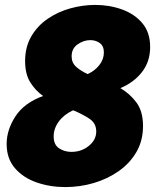

<svg xmlns="http://www.w3.org/2000/svg" viewBox="-20 -745 631 780"><path d="M245 15Q183 15 128.5 -4Q74 -23 40.5 -62Q7 -101 7 -160Q7 -217 42.5 -272Q78 -327 155 -355Q124 -377 103 -410.5Q82 -444 82 -497Q82 -554 107 -597Q132 -640 173.5 -668.5Q215 -697 265.5 -711Q316 -725 367 -725Q425 -725 476 -706.5Q527 -688 558.5 -650.5Q590 -613 590 -554Q590 -495 557 -452.5Q524 -410 469 -387Q507 -365 534 -329Q561 -293 561 -233Q561 -174 534.5 -128Q508 -82 462.5 -50Q417 -18 361 -1.5Q305 15 245 15ZM271 -516Q271 -490 289.5 -473.5Q308 -457 336 -444Q365 -457 383.5 -480.5Q402 -504 402 -532Q402 -558 385.5 -570Q369 -582 347 -582Q320 -582 295.5 -565Q271 -548 271 -516ZM198 -191Q198 -157 220 -142.5Q242 -128 270 -128Q311 -128 341 -152.5Q371 -177 371 -211Q371 -244 343.5 -262.5Q316 -281 277 -297Q240 -280 219 -251.5Q198 -223 198 -191Z"/></svg>

Font: Bitter Black
Style: Italic
Weight: 900
Italic angle: -9°
Designer: Sol Matas, and Bitter project Authors
Foundry: Sol Matas
Version: Version 2.001